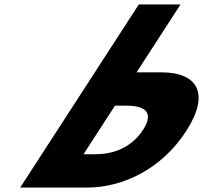

<svg xmlns="http://www.w3.org/2000/svg" viewBox="-20 -845 915 865"><path d="M71 0 605.4 -825H793.4L595.2 -519H708.2C869.2 -519 928.6 -424 818.5 -254C707.8 -83 533 0 372 0ZM498 -369 356.2 -150H409.2C483.2 -150 569.4 -175 624.4 -260C678.8 -344 625 -369 551 -369Z"/></svg>

Font: Hussar
Style: BdWodka
Weight: 700
Foundry: Cannot Into Space Fonts
Version: Version 2.00